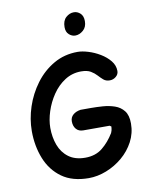

<svg xmlns="http://www.w3.org/2000/svg" viewBox="-99 -976 862 1084"><g transform="rotate(-10 331.5 -433.5)"><path d="M322 35Q228 35 168 -8Q108 -51 79 -123.5Q50 -196 50 -282Q50 -351 73 -420.5Q96 -490 139.5 -548.5Q183 -607 244.5 -642.5Q306 -678 382 -678Q408 -678 442.5 -667.5Q477 -657 509.5 -637.5Q542 -618 563.5 -591.5Q585 -565 585 -533Q585 -514 569.5 -501Q554 -488 534 -488Q512 -488 498 -500Q484 -512 470.5 -527Q457 -542 437 -554Q417 -566 382 -566Q331 -566 289 -539Q247 -512 217.5 -468.5Q188 -425 172 -375.5Q156 -326 156 -282Q156 -228 173 -182.5Q190 -137 227 -109.5Q264 -82 322 -82Q381 -82 420.5 -114Q460 -146 489 -194Q492 -200 494 -208Q496 -216 497 -230Q493 -232 488 -236H337Q311 -236 296.5 -253Q282 -270 282 -297Q282 -320 298.5 -334.5Q315 -349 342 -353H401Q433 -353 469 -350.5Q505 -348 537 -337Q569 -326 589 -300.5Q609 -275 609 -228Q609 -172 583.5 -124Q558 -76 516 -40.5Q474 -5 423 15Q372 35 322 35ZM386 -771Q367 -771 350.5 -785.5Q334 -800 334 -828Q334 -865 354.5 -883.5Q375 -902 400 -902Q420 -902 436.5 -887Q453 -872 453 -842Q453 -808 431.5 -789.5Q410 -771 386 -771Z"/></g></svg>

Font: Fuzzy Bubbles
Style: Bold
Weight: 700
Designer: Robert E. Leuschke
Foundry: Robert E. Leuschke
Version: Version 1.010; ttfautohint (v1.8.3)